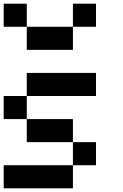

<svg xmlns="http://www.w3.org/2000/svg" viewBox="-20 -1020 665 1040"><path d="M0 -1000H125V-875H0ZM375 -1000H500V-875H375ZM125 -875H375V-750H125ZM125 -500V-625H500V-500ZM0 -375V-500H125V-375ZM125 -375H375V-250H125ZM500 -125H375V-250H500ZM375 -125V0H0V-125Z"/></svg>

Font: Tiny5
Style: Regular
Weight: 400
Designer: Stefan Schmidt
Foundry: Made with Bits'n'Picas by Kreative Software
Version: Version 1.002; ttfautohint (v1.8.4.7-5d5b)